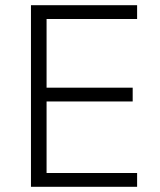

<svg xmlns="http://www.w3.org/2000/svg" viewBox="-20 -718 614 738"><path d="M507 0V-53H159V-328H490V-381H159V-645H507V-698H99V0Z"/></svg>

Font: IBM Plex Arabic Light
Style: Regular
Weight: 300
Designer: Mike Abbink, Paul van der Laan, Pieter van Rosmalen, Wael Morcos, Khajak Apelian
Foundry: Bold Monday
Version: Version 1.0